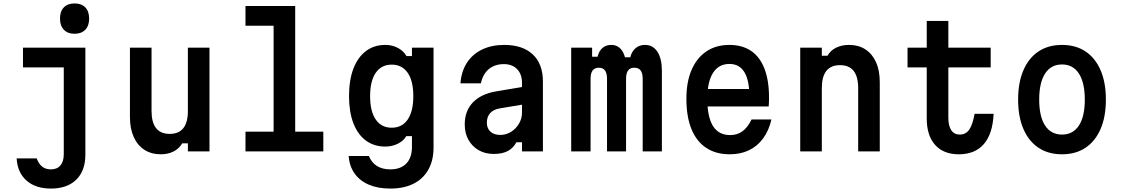

<svg xmlns="http://www.w3.org/2000/svg" viewBox="-20 -883 6540 1120"><path d="M114 -605H478V19Q478 113 425 165Q372 217 277 217Q188 217 135 170.5Q82 124 77 41H194Q206 73 226 89Q246 105 277 105Q313 105 332.5 82Q352 59 352 17V-490H114ZM415 -686Q375 -686 352.5 -709.5Q330 -733 330 -775Q330 -817 352.5 -840Q375 -863 415 -863Q455 -863 477.5 -840Q500 -817 500 -774Q500 -733 477.5 -709.5Q455 -686 415 -686Z M1202 -605V0H1076V-47H1043Q1025 -16 992.5 0.5Q960 17 918 17Q863 17 822.5 -9Q782 -35 760 -84Q738 -133 738 -200V-605H864V-236Q864 -169 890.5 -135.5Q917 -102 970 -102Q1023 -102 1049.5 -135.5Q1076 -169 1076 -236V-605Z M1412 -848H1702V-115H1866V0H1412V-115H1576V-733H1412Z M2509 -22Q2509 52 2479 106Q2449 160 2392.5 188.5Q2336 217 2257 217Q2185 217 2132 194.5Q2079 172 2048.5 129Q2018 86 2014 27H2132Q2147 65 2178.5 85Q2210 105 2257 105Q2317 105 2350 71Q2383 37 2383 -25V-89H2350Q2334 -61 2300.5 -44.5Q2267 -28 2228 -28Q2162 -28 2114.5 -63Q2067 -98 2041.5 -164Q2016 -230 2016 -322Q2016 -416 2041.5 -482.5Q2067 -549 2114.5 -585Q2162 -621 2228 -621Q2268 -621 2301 -603.5Q2334 -586 2351 -556H2383V-605H2509ZM2139 -322Q2139 -233 2172 -185.5Q2205 -138 2265 -138Q2325 -138 2358 -185.5Q2391 -233 2391 -322Q2391 -411 2358 -458.5Q2325 -506 2265 -506Q2205 -506 2172 -458.5Q2139 -411 2139 -322Z M3035 -377V-274L2897 -251Q2859 -245 2839.5 -223.5Q2820 -202 2820 -167Q2820 -134 2841 -115Q2862 -96 2898 -96Q2932 -96 2960.5 -113.5Q2989 -131 3007 -161Q3025 -191 3025 -227V-400Q3025 -450 2996.5 -479.5Q2968 -509 2919 -509Q2884 -509 2856.5 -496Q2829 -483 2811 -458Q2793 -433 2785 -397H2666Q2671 -466 2703.5 -516.5Q2736 -567 2792 -594Q2848 -621 2921 -621Q3029 -621 3088 -565.5Q3147 -510 3147 -407V0H3025V-53H2992Q2974 -19 2942 -2Q2910 15 2861 15Q2810 15 2772 -7Q2734 -29 2712.5 -67.5Q2691 -106 2691 -157Q2691 -236 2738.5 -285.5Q2786 -335 2874 -350Z M3312 -605H3434V-552H3516L3461 -516Q3463 -567 3485.5 -594Q3508 -621 3546 -621Q3583 -621 3605.5 -592Q3628 -563 3632 -510L3574 -549H3706L3652 -514Q3654 -565 3678.5 -593Q3703 -621 3743 -621Q3789 -621 3815 -581Q3841 -541 3841 -469V0H3729V-423Q3729 -456 3717 -472Q3705 -488 3680 -488Q3656 -488 3644 -472Q3632 -456 3632 -423V0H3521V-423Q3521 -456 3509 -472Q3497 -488 3474 -488Q3449 -488 3437 -472Q3425 -456 3425 -423V0H3312Z M4078 -364H4395L4352 -313Q4352 -412 4323 -461Q4294 -510 4235 -510Q4172 -510 4139 -457.5Q4106 -405 4106 -307Q4106 -201 4139 -148Q4172 -95 4239 -95Q4281 -95 4311.5 -117.5Q4342 -140 4364 -186H4480Q4465 -121 4431.5 -75.5Q4398 -30 4349 -6.5Q4300 17 4237 17Q4156 17 4099.5 -20.5Q4043 -58 4013.5 -130Q3984 -202 3984 -307Q3984 -406 4014.5 -476Q4045 -546 4101 -583.5Q4157 -621 4235 -621Q4310 -621 4361.5 -586Q4413 -551 4439.5 -482Q4466 -413 4466 -314Q4466 -300 4465.5 -286.5Q4465 -273 4464 -262H4078Z M4648 0V-605H4774V-558H4807Q4825 -589 4857.5 -605Q4890 -621 4932 -621Q4988 -621 5028 -595Q5068 -569 5090 -520.5Q5112 -472 5112 -404V0H4986V-369Q4986 -436 4959.5 -469.5Q4933 -503 4880 -503Q4827 -503 4800.5 -469.5Q4774 -436 4774 -369V0Z M5512 -761V-605H5759V-490H5512V-197Q5512 -149 5529 -123.5Q5546 -98 5578 -98Q5614 -98 5634 -127Q5654 -156 5665 -219H5776Q5771 -103 5719.5 -43Q5668 17 5573 17Q5484 17 5435 -37.5Q5386 -92 5386 -192V-490H5274V-605H5386V-761Z M6175 17Q6095 17 6038 -21Q5981 -59 5950 -130.5Q5919 -202 5919 -302Q5919 -402 5950 -473.5Q5981 -545 6038 -583Q6095 -621 6175 -621Q6255 -621 6312 -583Q6369 -545 6400 -473.5Q6431 -402 6431 -302Q6431 -202 6400 -130.5Q6369 -59 6312 -21Q6255 17 6175 17ZM6175 -98Q6239 -98 6273.5 -150.5Q6308 -203 6308 -302Q6308 -401 6273.5 -454Q6239 -507 6175 -507Q6111 -507 6076.5 -454Q6042 -401 6042 -302Q6042 -203 6076.5 -150.5Q6111 -98 6175 -98Z"/></svg>

Font: Martian Mono SemiCondensed Medium
Style: Regular
Weight: 500
Width: 4
Designer: Roman Shamin
Foundry: Evil Martians
Version: Version 1.000